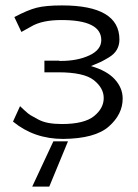

<svg xmlns="http://www.w3.org/2000/svg" viewBox="-20 -505 509 709"><path d="M28 -56 54 -113 70 -98Q85 -84 93 -79.5Q101 -75 119 -65Q137 -55 159 -51Q181 -47 208 -47Q291 -47 327 -76Q363 -105 363 -143Q363 -180 326.5 -209Q290 -238 195 -238H144V-281H198L200 -280Q203 -280 205 -280Q266 -280 310 -300.5Q354 -321 354 -357Q354 -431 207 -431Q135 -431 95 -407L59 -387L33 -442Q82 -468 115.5 -476.5Q149 -485 209 -485Q421 -485 421 -359Q421 -338 411.5 -321.5Q402 -305 382 -293Q362 -281 350 -275.5Q338 -270 316 -261Q375 -244 404 -212Q433 -180 433 -141Q433 -83 382 -38Q331 7 213 8Q106 8 28 -56ZM99 184 177 17H231L162 184Z"/></svg>

Font: Coval
Style: ExtraLight
Weight: 250
Foundry: Context Ltd
Version: Version 001.000